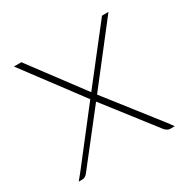

<svg xmlns="http://www.w3.org/2000/svg" viewBox="-114 -566 660 670"><g transform="rotate(-30 216.5 -230.5)"><path d="M388 0Q384 0 380 -1.5Q376 -3 373 -5.5Q370 -8 367 -11L203 -222L24 -461H54L217 -243L379 -36Q390 -22 395.5 -14.5Q401 -7 406 0ZM34 0H19Q25 -7 30 -13.5Q35 -20 41 -27L204 -237L379 -461H405L220 -223L54 -11Q51 -7 45.5 -3.5Q40 0 34 0Z"/></g></svg>

Font: Genos Thin
Style: Regular
Weight: 100
Designer: Robert E. Leuschke
Foundry: Robert E. Leuschke
Version: Version 1.010